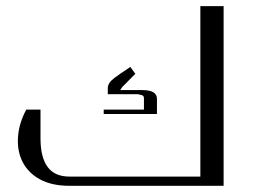

<svg xmlns="http://www.w3.org/2000/svg" viewBox="-20 -600 817 620"><path d="M702.1 -580.1V0H204.1Q146.5 0 107.9 -21.5Q70.8 -42 52.7 -77.6Q35.2 -112.3 38.1 -156.7Q41 -202.1 64.9 -246.1H110.8V-152.8Q110.8 -92.8 133.3 -61.5Q156.2 -29.8 204.1 -29.8H627V-580.1ZM439.9 -309.1Q486.8 -309.1 486.8 -280.8V-231.9H314.9V-246.1H444.8V-283.2Q444.8 -291 437.5 -293Q430.2 -294.9 424.8 -295.9H328.1V-315.9Q328.1 -332 349.1 -348.1Q357.4 -354 369.6 -362.8Q389.2 -376.5 400.9 -383.8L417 -361.8L383.8 -328.1Q377.4 -322.3 374 -317.9Q370.1 -312.5 368.2 -309.1H377.9Z"/></svg>

Font: SimahzazaarabicW05-Light
Style: Regular
Weight: 300
Designer: Ahmed zaza
Foundry: Ahmed zaza
Version: Version 1.001